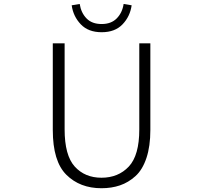

<svg xmlns="http://www.w3.org/2000/svg" viewBox="-20 -950 1040 982"><path d="M499 12.7Q388.7 12.7 319.3 -56.2Q250 -125 250 -285.2V-728.5H310.5V-288.1Q310.5 -155.3 362.3 -98.1Q414.1 -41 499 -41Q585 -41 638.7 -98.1Q692.4 -155.3 692.4 -288.1V-728.5H749V-285.2Q749 -202.1 729 -142.1Q709 -82 672.9 -49.3Q636.7 -16.6 593.8 -2Q550.8 12.7 499 12.7ZM346.7 -922.9 387.7 -929.7Q394.5 -884.8 422.4 -856Q450.2 -827.1 500 -827.1Q548.8 -827.1 577.1 -856Q605.5 -884.8 612.3 -929.7L653.3 -922.9Q645.5 -866.2 606.9 -825.7Q568.4 -785.2 500 -785.2Q431.6 -785.2 393.1 -825.7Q354.5 -866.2 346.7 -922.9Z"/></svg>

Font: GenEi Gothic M Light
Style: Regular
Weight: 300
Designer: o_tamon (Modified); [Source Han Sans]
Ryoko NISHIZUKA  (kana & ideographs); Paul D. Hunt (Latin, Greek & Cyrillic); Wenl
Version: Version 1.1a;Original Version 1.004